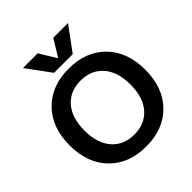

<svg xmlns="http://www.w3.org/2000/svg" viewBox="-255 -1131 1309 1309"><g transform="rotate(-45 399.0 -476.5)"><path d="M400 -842 474 -963H616L489 -790H309L182 -963H324L398 -842ZM133.5 -638.5Q233 -740 399 -740Q565 -740 664.5 -638.5Q764 -537 764 -365Q764 -193 664.5 -91.5Q565 10 399 10Q233 10 133.5 -91.5Q34 -193 34 -365Q34 -537 133.5 -638.5ZM237 -173.5Q297 -105 399 -105Q501 -105 561 -173.5Q621 -242 621 -365Q621 -488 561 -556.5Q501 -625 399 -625Q297 -625 237 -556.5Q177 -488 177 -365Q177 -242 237 -173.5Z"/></g></svg>

Font: Mplus 1p Bold
Style: Bold
Weight: 700
Version: Version 1.061